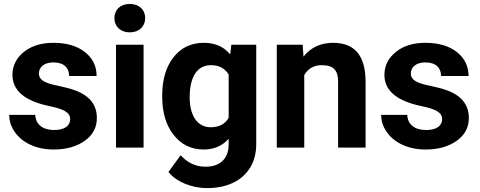

<svg xmlns="http://www.w3.org/2000/svg" viewBox="-20 -758 2464 986"><path d="M340.3 -146C340.3 -112.8 312.5 -90.3 258.3 -90.3C200.2 -90.3 163.6 -117.7 161.1 -168H27.3C27.3 -136.2 37.1 -106.4 56.6 -79.1C95.7 -23.9 167 9.8 255.4 9.8C320.8 9.8 374 -5.4 415.5 -35.2C457 -64.9 477.5 -103.5 477.5 -151.9C477.5 -219.2 440.4 -266.6 365.7 -293.9C341.8 -302.7 312 -310.5 276.9 -317.9C206.5 -331.5 179.7 -349.1 179.7 -380.4C179.7 -413.6 207 -437.5 254.4 -437.5C309.6 -437.5 335 -408.2 335 -367.7H476.1C476.1 -418 456.1 -459 416 -490.7C375.5 -522.5 321.8 -538.1 254.9 -538.1C191.9 -538.1 141.1 -522.5 102.5 -491.2C63.5 -459.5 43.9 -420.4 43.9 -373.5C43.9 -293 106.9 -239.7 232.4 -213.4C308.1 -197.8 340.3 -180.7 340.3 -146Z M717.3 -528.3H575.7V0H717.3ZM567.4 -665C567.4 -622.1 599.1 -591.8 646.5 -591.8C693.8 -591.8 725.6 -622.1 725.6 -665C725.6 -707.5 694.8 -737.8 646.5 -737.8C597.7 -737.8 567.4 -707.5 567.4 -665Z M813 -262.2C813 -180.2 832.5 -114.3 872.1 -64.9C911.1 -15.1 962.4 9.8 1025.9 9.8C1079.1 9.8 1121.6 -8.8 1154.3 -45.4V-17.1C1154.3 56.6 1110.4 98.1 1035.6 98.1C985.4 98.1 942.9 78.6 907.7 39.1L845.2 125C864.3 149.4 892.1 169.4 928.7 185.1C965.3 200.2 1003.4 208 1042 208C1093.3 208 1137.7 199.2 1175.8 181.2C1252 145.5 1295.9 74.7 1295.9 -17.6V-528.3H1168L1162.1 -478.5C1129.9 -518.1 1085 -538.1 1026.9 -538.1C961.4 -538.1 909.7 -513.2 871.1 -463.9C832.5 -414.6 813 -349.1 813 -268.1ZM954.1 -257.8C954.1 -367.7 995.1 -423.3 1063 -423.3C1105 -423.3 1135.3 -407.2 1154.3 -375V-152.8C1135.7 -120.6 1105 -104.5 1062 -104.5C995.1 -104.5 954.1 -162.1 954.1 -257.8Z M1401.4 -528.3V0H1542.5V-372.6C1562.5 -406.2 1592.3 -423.3 1631.8 -423.3C1692.4 -423.3 1716.3 -397.9 1716.3 -337.9V0H1857.4V-341.3C1856 -472.2 1802.2 -538.1 1690.4 -538.1C1627 -538.1 1576.2 -514.6 1538.6 -467.3L1534.2 -528.3Z M2250.5 -146C2250.5 -112.8 2222.7 -90.3 2168.5 -90.3C2110.4 -90.3 2073.7 -117.7 2071.3 -168H1937.5C1937.5 -136.2 1947.3 -106.4 1966.8 -79.1C2005.9 -23.9 2077.1 9.8 2165.5 9.8C2231 9.8 2284.2 -5.4 2325.7 -35.2C2367.2 -64.9 2387.7 -103.5 2387.7 -151.9C2387.7 -219.2 2350.6 -266.6 2275.9 -293.9C2252 -302.7 2222.2 -310.5 2187 -317.9C2116.7 -331.5 2089.8 -349.1 2089.8 -380.4C2089.8 -413.6 2117.2 -437.5 2164.6 -437.5C2219.7 -437.5 2245.1 -408.2 2245.1 -367.7H2386.2C2386.2 -418 2366.2 -459 2326.2 -490.7C2285.6 -522.5 2231.9 -538.1 2165 -538.1C2102.1 -538.1 2051.3 -522.5 2012.7 -491.2C1973.6 -459.5 1954.1 -420.4 1954.1 -373.5C1954.1 -293 2017.1 -239.7 2142.6 -213.4C2218.3 -197.8 2250.5 -180.7 2250.5 -146Z"/></svg>

Font: Shabnam
Style: Bold
Weight: 700
Foundry: DejaVu fonts team - Redesigned by Saber Rastikerdar - Based on Vazir font
Version: Version 5.0.1